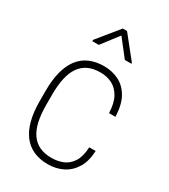

<svg xmlns="http://www.w3.org/2000/svg" viewBox="-185 -831 821 931"><g transform="rotate(30 225.5 -365.0)"><path d="M235.8 -24.9Q268.6 -24.9 298.1 -36.6Q327.6 -48.3 346.9 -77.9Q366.2 -107.4 369.1 -161.1H404.8Q402.3 -102.5 378.9 -64.5Q355.5 -26.4 317.9 -7.8Q280.3 10.7 235.8 10.7Q190.4 10.7 155.5 -4.6Q120.6 -20 96.9 -50.8Q73.2 -81.5 61 -127.7Q48.8 -173.8 48.8 -235.4V-293Q48.8 -354.5 61 -400.6Q73.2 -446.8 96.9 -477.3Q120.6 -507.8 155.5 -522.9Q190.4 -538.1 235.8 -538.1Q280.8 -538.1 318.4 -519.5Q356 -501 379.4 -460.2Q402.8 -419.4 404.8 -352.5H369.1Q367.2 -408.7 348.1 -441.7Q329.1 -474.6 299.8 -488.8Q270.5 -502.9 235.8 -502.9Q195.8 -502.9 167.5 -489.5Q139.2 -476.1 120.8 -449.5Q102.5 -422.9 94 -383.8Q85.4 -344.7 85.4 -293V-235.4Q85.4 -183.6 94 -144.3Q102.5 -105 120.8 -78.4Q139.2 -51.8 167.5 -38.3Q195.8 -24.9 235.8 -24.9ZM245.6 -741.2 343.3 -619.1V-614.3H306.6L232.9 -708.5L160.6 -614.3H124.5V-621.6L221.7 -741.2Z"/></g></svg>

Font: Roboto Condensed ExtraLight
Style: Regular
Weight: 250
Designer: Christian Robertson
Foundry: Google
Version: Version 3.008; 2023